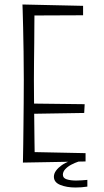

<svg xmlns="http://www.w3.org/2000/svg" viewBox="-20 -719 462 855"><path d="M82 5Q82 5 82.5 -17Q83 -39 83.5 -76Q84 -113 84.5 -160.5Q85 -208 85.5 -261Q86 -314 86 -365Q86 -429 85 -489Q84 -549 83 -596.5Q82 -644 81 -671.5Q80 -699 80 -699L134 -688Q134 -688 133.5 -666Q133 -644 133 -608Q133 -572 132.5 -528.5Q132 -485 131.5 -442Q131 -399 131 -364Q131 -329 131.5 -282.5Q132 -236 132.5 -187Q133 -138 133.5 -96Q134 -54 134.5 -28Q135 -2 135 -2ZM82 5 119 -42 361 -37V0ZM107 -212V-258L357 -255L355 -216ZM109 -650 80 -699 350 -693V-651ZM316 116Q277 116 248.5 104.5Q220 93 220 68Q220 54 229.5 41Q239 28 254.5 17Q270 6 290 -1L331 0Q313 6 297 14.5Q281 23 270.5 34.5Q260 46 260 59Q260 74 277 79.5Q294 85 319 85Q330 85 344.5 84Q359 83 369 82V112Q356 114 342.5 115Q329 116 316 116Z"/></svg>

Font: Truculenta ExtraLight
Style: Regular
Weight: 250
Version: Version 1.002